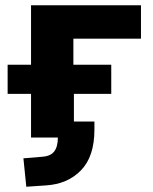

<svg xmlns="http://www.w3.org/2000/svg" viewBox="-20 -523 580 730"><path d="M80 187 69 79 140 73Q172 71 186 53Q200 35 200 0H98V-166H9V-277H98V-503H516V-376H259V-277H403V-166H261V-61H339V-30Q339 72 288 124.5Q237 177 154 182Z"/></svg>

Font: Nunito Sans 7pt ExtraBold
Style: Regular
Weight: 800
Designer: Vernon Adams
Foundry: Vernon Adams
Version: Version 3.101;gftools[0.9.27]